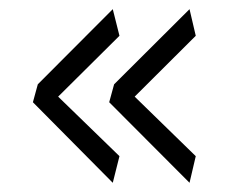

<svg xmlns="http://www.w3.org/2000/svg" viewBox="-20 -477 512 419"><path d="M407.2 -398.9 273.9 -266.1 407.2 -136.2 393.6 -78.1 218.3 -253.9 229 -293 393.6 -457ZM240.7 -398.9 106.9 -266.1 240.7 -136.2 226.1 -78.1 51.8 -253.9 62.5 -293 226.1 -457Z"/></svg>

Font: Anaheim
Style: Regular
Weight: 400
Designer: vernon adams
Foundry: vernon adams
Version: Version 1.002; ttfautohint (v0.93.5-3d13) -l 8 -r 50 -G 200 